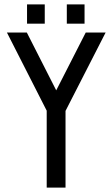

<svg xmlns="http://www.w3.org/2000/svg" viewBox="-20 -847 505 867"><path d="M11.2 0ZM11.2 0ZM361.8 -740.2ZM281.7 -827.1H361.8V-740.2H281.7ZM102.1 -827.1H182.1V-740.2H102.1ZM233.9 -439 367.2 -700.2H457L275.9 -346.2V0H190.9V-347.2L11.2 -700.2H101.1Z"/></svg>

Font: Pfennig
Style: Medium
Weight: 500
Version: Version 20120410 ; ttfautohint (v0.8)